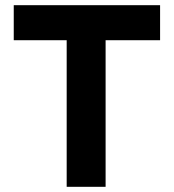

<svg xmlns="http://www.w3.org/2000/svg" viewBox="-20 -720 670 740"><path d="M237 0V-565H33V-700H597V-565H387V0Z"/></svg>

Font: Lexend Deca SemiBold
Style: Regular
Weight: 600
Designer: Bonnie Shaver-Troup, Thomas Jockin
Foundry: Lexend
Version: Version 1.008; ttfautohint (v1.8.4.7-5d5b)